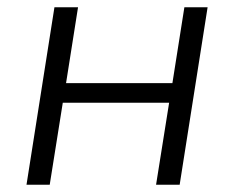

<svg xmlns="http://www.w3.org/2000/svg" viewBox="-20 -509 645 529"><path d="M53 0 130 -489H195L162 -280H455L488 -489H552L475 0H410L446 -226H153L117 0Z"/></svg>

Font: Nunito Sans 10pt Light
Style: Italic
Weight: 300
Italic angle: -9°
Designer: Vernon Adams
Foundry: Vernon Adams
Version: Version 3.101;gftools[0.9.27]